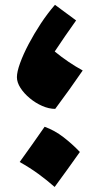

<svg xmlns="http://www.w3.org/2000/svg" viewBox="-20 -753 405 781"><path d="M204.6 -310.1Q179.2 -310.1 151.9 -322Q124.5 -334 101.1 -353.5Q77.6 -373 63.2 -395.5Q48.8 -418 48.8 -439Q48.8 -460.9 61.8 -496.6Q74.7 -532.2 96.7 -574Q118.7 -615.7 146.2 -657.5Q173.8 -699.2 203.6 -733.4L289.6 -669.9Q266.1 -637.2 244.4 -605.5Q222.7 -573.7 202.6 -543.5Q256.8 -499 316.4 -466.3Q290 -427.7 262.9 -389.9Q235.8 -352.1 204.6 -310.1ZM161.5 -237.4Q202.9 -222.4 238.9 -194.4Q274.8 -166.5 304.9 -134.8Q280.2 -99.9 254.7 -64.5Q229.2 -29 202.3 7.5Q171.2 -19.9 136.3 -45.4Q101.4 -70.9 60 -94Q113.2 -167.6 161.5 -237.4Z"/></svg>

Font: Pinar-FD Black
Style: Regular
Weight: 900
Designer: Amin Abedi
Version: Version 3.000